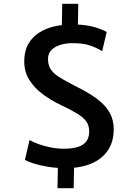

<svg xmlns="http://www.w3.org/2000/svg" viewBox="-20 -880 716 1014"><path d="M306.5 -727.5 308.5 -860H393.5L391 -727.5ZM283.5 114 286 -16.5H371.5L369 114ZM326.5 8Q277.5 8 233.2 0.8Q189 -6.5 157.2 -16.8Q125.5 -27 111.5 -35.5L136 -140.5Q154.5 -129.5 183.8 -119Q213 -108.5 247.8 -101.5Q282.5 -94.5 318 -94.5Q383.5 -94.5 417.2 -116Q451 -137.5 451 -186Q451 -219 433.8 -241.2Q416.5 -263.5 381.2 -284Q346 -304.5 292 -330Q246 -352.5 204 -383.8Q162 -415 135 -457.8Q108 -500.5 108 -556.5Q108 -609.5 129 -646.8Q150 -684 185.8 -707Q221.5 -730 266.8 -740.5Q312 -751 360.5 -751Q431.5 -751 477.8 -737.2Q524 -723.5 543.5 -711L519.5 -609.5Q494.5 -626 457.8 -639Q421 -652 363.5 -652Q327.5 -652 298 -642.8Q268.5 -633.5 251 -615.2Q233.5 -597 233.5 -568.5Q233.5 -536.5 247.8 -514.2Q262 -492 293.2 -472.5Q324.5 -453 375 -427Q414.5 -407.5 451.2 -385.5Q488 -363.5 517.2 -337Q546.5 -310.5 563.5 -276.2Q580.5 -242 580.5 -198Q580.5 -130.5 548.8 -84.5Q517 -38.5 460 -15.2Q403 8 326.5 8Z"/></svg>

Font: Merriweather Sans Medium
Style: Regular
Weight: 500
Designer: Eben Sorkin
Foundry: Eben Sorkin
Version: Version 2.001